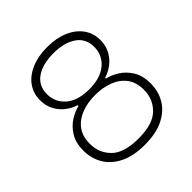

<svg xmlns="http://www.w3.org/2000/svg" viewBox="-190 -834 981 981"><g transform="rotate(-45 300.5 -344.0)"><path d="M300.5 9.5Q218.5 9.5 164.5 -17.5Q110.5 -44.5 83.8 -90Q57 -135.5 57 -191.5Q57 -248.5 80.8 -286Q104.5 -323.5 138 -344Q171.5 -364.5 200.5 -370.5V-377Q171 -385.5 144 -406Q117 -426.5 99.8 -457.8Q82.5 -489 82.5 -530Q82.5 -580 109.5 -617.5Q136.5 -655 185.8 -676Q235 -697 300.5 -697Q366 -697 415 -676Q464 -655 491.2 -617.5Q518.5 -580 518.5 -530Q518.5 -489 501.2 -457.8Q484 -426.5 456.8 -406Q429.5 -385.5 399.5 -377V-370.5Q429 -364.5 462.5 -344Q496 -323.5 519.8 -286Q543.5 -248.5 543.5 -191.5Q543.5 -135.5 517 -90Q490.5 -44.5 436.5 -17.5Q382.5 9.5 300.5 9.5ZM300.5 -392Q382 -392 426.8 -430.2Q471.5 -468.5 471.5 -527.5Q471.5 -588 424.8 -620Q378 -652 300.5 -652Q222.5 -652 176 -620Q129.5 -588 129.5 -527.5Q129.5 -468.5 173.8 -430.2Q218 -392 300.5 -392ZM300.5 -36Q404 -36 450 -81Q496 -126 496 -193.5Q496 -247 470 -281.8Q444 -316.5 399.5 -333.5Q355 -350.5 300.5 -350.5Q245.5 -350.5 201.2 -333.5Q157 -316.5 131 -281.8Q105 -247 105 -193.5Q105 -126 151 -81Q197 -36 300.5 -36Z"/></g></svg>

Font: Commissioner ExtraLight
Style: Regular
Weight: 200
Designer: Kostas Bartsokas
Foundry: Kostas Bartsokas
Version: Version 1.000; ttfautohint (v1.8.3)